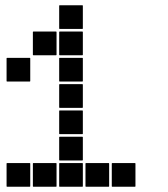

<svg xmlns="http://www.w3.org/2000/svg" viewBox="-20 -715 640 730"><path d="M207 -695H293Q295 -695 295 -693V-607Q295 -605 293 -605H207Q205 -605 205 -607V-693Q205 -695 207 -695ZM207 -595H293Q295 -595 295 -593V-507Q295 -505 293 -505H207Q205 -505 205 -507V-593Q205 -595 207 -595ZM107 -595H193Q195 -595 195 -593V-507Q195 -505 193 -505H107Q105 -505 105 -507V-593Q105 -595 107 -595ZM207 -495H293Q295 -495 295 -493V-407Q295 -405 293 -405H207Q205 -405 205 -407V-493Q205 -495 207 -495ZM7 -495H93Q95 -495 95 -493V-407Q95 -405 93 -405H7Q5 -405 5 -407V-493Q5 -495 7 -495ZM207 -395H293Q295 -395 295 -393V-307Q295 -305 293 -305H207Q205 -305 205 -307V-393Q205 -395 207 -395ZM207 -295H293Q295 -295 295 -293V-207Q295 -205 293 -205H207Q205 -205 205 -207V-293Q205 -295 207 -295ZM207 -195H293Q295 -195 295 -193V-107Q295 -105 293 -105H207Q205 -105 205 -107V-193Q205 -195 207 -195ZM407 -95H493Q495 -95 495 -93V-7Q495 -5 493 -5H407Q405 -5 405 -7V-93Q405 -95 407 -95ZM307 -95H393Q395 -95 395 -93V-7Q395 -5 393 -5H307Q305 -5 305 -7V-93Q305 -95 307 -95ZM207 -95H293Q295 -95 295 -93V-7Q295 -5 293 -5H207Q205 -5 205 -7V-93Q205 -95 207 -95ZM107 -95H193Q195 -95 195 -93V-7Q195 -5 193 -5H107Q105 -5 105 -7V-93Q105 -95 107 -95ZM7 -95H93Q95 -95 95 -93V-7Q95 -5 93 -5H7Q5 -5 5 -7V-93Q5 -95 7 -95Z"/></svg>

Font: Pixel Panel Black
Style: Regular
Weight: 900
Monospace: yes
Designer: Óliver Lalan
Foundry: Óliver Lalan
Version: Version 1.000; ttfautohint (v1.8.4.7-5d5b-dirty);gftools[0.9